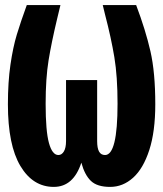

<svg xmlns="http://www.w3.org/2000/svg" viewBox="-20 -713 640 753"><path d="M589 -304Q589 -197 565.5 -124.5Q542 -52 502 -16Q462 20 412 20Q361 20 336.5 -3.5Q312 -27 299 -75Q268 20 191 20Q109 20 60 -62Q11 -144 11 -304Q11 -391 21 -459.5Q31 -528 46 -577.5Q61 -627 85 -693H217L204 -639Q182 -547 170.5 -476.5Q159 -406 159 -306Q159 -199 172 -152Q185 -105 209 -105Q222 -105 230.5 -119Q239 -133 239 -160V-399H361V-160Q361 -132 368.5 -118.5Q376 -105 392 -105Q441 -105 441 -306Q441 -413 428.5 -488.5Q416 -564 392 -656L383 -693H514Q551 -595 570 -512Q589 -429 589 -304Z"/></svg>

Font: Fira Mono
Style: Bold
Weight: 700
Monospace: yes
Designer: Carrois Corporate & Edenspiekermann AG
Foundry: Carrois Corporate GbR & Edenspiekermann AG
Version: Version 3.206